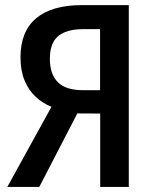

<svg xmlns="http://www.w3.org/2000/svg" viewBox="-20 -734 606 754"><path d="M283.7 -288.6 134.3 0H8.8L182.1 -314.5Q147 -328.6 119.4 -354.5Q91.8 -380.4 76.2 -418.7Q60.5 -457 60.5 -509.3Q60.5 -610.4 121.8 -662.1Q183.1 -713.9 301.8 -713.9H485.8V0H373.5V-288.1ZM373 -619.6H306.6Q263.2 -619.6 233.9 -607.4Q204.6 -595.2 190.2 -569.8Q175.8 -544.4 175.8 -503.9Q175.8 -442.4 207.3 -411.1Q238.8 -379.9 304.2 -379.9H373Z"/></svg>

Font: Open Sans SemiCondensed SemiBold
Style: Regular
Weight: 600
Width: 4
Designer: Monotype Design Team
Foundry: Monotype Imaging Inc.
Version: Version 3.000